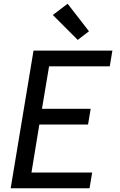

<svg xmlns="http://www.w3.org/2000/svg" viewBox="-20 -1005 640 1025"><path d="M37 0 159 -735H580L566 -651H242L204 -424H464L450 -340H190L148 -84H472L458 0ZM395 -792 262 -925 341 -985 455 -838Z"/></svg>

Font: Iosevka Curly Medium Extended
Style: Italic
Weight: 500
Width: 7
Italic angle: -9°
Monospace: yes
Designer: Belleve Invis
Foundry: Belleve Invis
Version: Version 11.1.0; ttfautohint (v1.8.3)